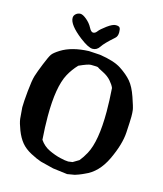

<svg xmlns="http://www.w3.org/2000/svg" viewBox="-129 -970 920 1086"><g transform="rotate(15 331.0 -427.0)"><path d="M431.2 -794.9Q378.9 -749 363.5 -725.1Q348.1 -701.2 323 -701.2Q297.9 -701.2 247.1 -740.2Q168.9 -800.8 168.9 -841.3Q168.9 -855.5 180.4 -865.2Q191.9 -875 206.3 -875Q220.7 -875 243.4 -856Q266.1 -836.9 278.1 -813.7Q290 -790.5 302.2 -790.5Q314.5 -790.5 324.7 -804.4Q335 -818.4 366.5 -841.6Q397.9 -864.7 416 -864.7Q434.1 -864.7 439.5 -857.2Q444.8 -849.6 444.8 -830.1Q444.8 -806.2 431.2 -794.9ZM492.2 -377.9Q492.2 -440.4 486.8 -515.6Q480.5 -532.2 461.9 -553.7Q443.4 -575.2 413.1 -590.1Q382.8 -605 380.4 -608.2Q377.9 -611.3 337.9 -611.3Q321.3 -611.3 270 -587.9Q240.2 -556.6 219.7 -519Q177.2 -440.9 177.2 -267.6Q177.2 -205.6 182.6 -130.9Q205.1 -97.7 240 -81.3Q274.9 -64.9 306.6 -57.4Q338.4 -49.8 355 -49.8L379.9 -53.2Q397.5 -64 415 -74.2Q432.6 -95.2 449.7 -126.5Q492.2 -204.6 492.2 -377.9ZM206.5 -9.3Q180.7 -17.6 144 -37.1Q107.4 -56.6 85.7 -83Q64 -109.4 48.6 -149.2Q33.2 -189 30.3 -212.9L24.9 -278.8Q24.9 -308.6 31.2 -374Q37.6 -439.5 46.1 -467.3Q54.7 -495.1 74.5 -543.9Q94.2 -592.8 104 -606.9Q113.8 -621.1 146.5 -641.6Q207.5 -679.7 307.1 -683.6L372.1 -679.7H372.6Q457.5 -667 500 -639.2Q542.5 -611.3 567.4 -582Q592.3 -552.7 611.3 -497.6Q630.4 -442.4 632.6 -426.3Q634.8 -410.2 634.8 -387.2Q634.8 -364.3 630.6 -293.9Q626.5 -223.6 583 -131.3Q539.6 -39.1 463.9 -7.8L450.2 -1.5Q435.1 5.4 410.6 13.2L367.7 20.5L282.7 9.8Z"/></g></svg>

Font: Drukaatie burti
Style: Bold
Weight: 700
Version: Version 0.14